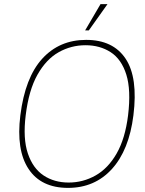

<svg xmlns="http://www.w3.org/2000/svg" viewBox="-20 -904 704 934"><path d="M469 -884H503L412 -756H394ZM79 -343Q102 -527 185.5 -618.5Q269 -710 399 -710Q530 -710 591 -618.5Q652 -527 629 -343Q608 -174 524.5 -82Q441 10 311 10Q180 10 119 -82Q58 -174 79 -343ZM314 -16Q384 -16 445 -50.5Q506 -85 547.5 -157.5Q589 -230 603 -343Q618 -466 594.5 -541Q571 -616 518.5 -650Q466 -684 396 -684Q326 -684 265.5 -650Q205 -616 162.5 -541Q120 -466 105 -343Q91 -230 115.5 -157.5Q140 -85 192 -50.5Q244 -16 314 -16Z"/></svg>

Font: Haskoy Thin
Style: Italic
Weight: 100
Designer: Ertekin Erdin
Foundry: Ertekin Erdin
Version: Version 2.000; ttfautohint (v1.8.4.7-5d5b)